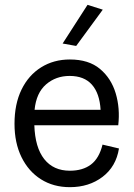

<svg xmlns="http://www.w3.org/2000/svg" viewBox="-20 -762 553 794"><path d="M269 12Q201 12 149.5 -20.5Q98 -53 69 -112Q40 -171 40 -250Q40 -332 69 -391.5Q98 -451 150 -483.5Q202 -516 269 -516Q347 -516 393.5 -477Q440 -438 458.5 -376Q477 -314 469 -244H122Q125 -152 163 -104Q201 -56 269 -56Q322 -56 356 -81.5Q390 -107 404 -164L472 -148Q460 -73 404 -30.5Q348 12 269 12ZM268 -448Q211 -448 170.5 -413Q130 -378 123 -308H396Q392 -376 360 -412Q328 -448 268 -448ZM295 -572 239 -582 342 -742 405 -722Z"/></svg>

Font: Special Gothic
Style: Regular
Weight: 400
Designer: Alistair McCready
Foundry: Monolith
Version: Version 1.010; ttfautohint (v1.8.4.7-5d5b)